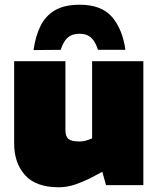

<svg xmlns="http://www.w3.org/2000/svg" viewBox="-20 -784 672 813"><path d="M229 9Q132 9 86 -42.5Q40 -94 40 -176V-525H257V-234Q257 -206 270 -195.5Q283 -185 314 -185Q325 -185 334 -186.5Q343 -188 351 -191L370 -198V-525H587V0H429L401 -100L440 -71L371 -34Q334 -15 299 -3Q264 9 229 9ZM317 -764Q410 -764 454.5 -712Q499 -660 511 -573H395Q387 -597 376.5 -612Q366 -627 351.5 -634Q337 -641 317 -641Q296 -641 281 -634Q266 -627 255.5 -612Q245 -597 237 -573L122 -572Q130 -630 151 -673Q172 -716 212 -740Q252 -764 317 -764Z"/></svg>

Font: REM Black
Style: Regular
Weight: 900
Designer: Octavio Pardo
Foundry: Ashler Design
Version: Version 1.005;gftools[0.9.28]